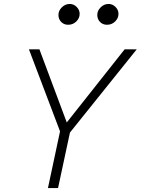

<svg xmlns="http://www.w3.org/2000/svg" viewBox="-20 -949 710 969"><path d="M222 0 283 -286 126 -700H179L317 -331L609 -700H670L333 -280L273 0ZM324 -824Q303 -824 289 -838Q275 -852 275 -874Q275 -895 292 -912Q309 -929 332 -929Q352 -929 367 -914Q382 -899 382 -879Q382 -857 365 -840.5Q348 -824 324 -824ZM520 -824Q499 -824 485 -838Q471 -852 471 -874Q471 -895 488 -912Q505 -929 528 -929Q548 -929 563 -914Q578 -899 578 -879Q578 -857 561 -840.5Q544 -824 520 -824Z"/></svg>

Font: Red Hat Mono
Style: Italic
Weight: 300
Italic angle: -12°
Monospace: yes
Designer: Pentagram, MCKL
Foundry: Pentagram, MCKL
Version: Version 1.023